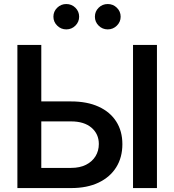

<svg xmlns="http://www.w3.org/2000/svg" viewBox="-20 -956 886 976"><path d="M150.9 -440.4H341.8Q422.9 -440.4 481.2 -413.8Q539.6 -387.2 570.8 -338.4Q602.1 -289.6 602.1 -223.1Q602.1 -155.8 570.8 -105.7Q539.6 -55.7 481.2 -27.8Q422.9 0 341.8 0H68.4V-727.5H189.9V-102.5H341.3Q385.7 -102.5 417.2 -118.4Q448.7 -134.3 465.6 -161.9Q482.4 -189.5 482.4 -224.1Q482.4 -274.9 445.1 -306.9Q407.7 -338.9 341.3 -338.9H150.9ZM777.8 -727.5V0H656.2V-727.5ZM527.8 -806.6Q500.5 -806.6 481.4 -825.7Q462.4 -844.7 462.4 -871.1Q462.4 -897.9 481.4 -916.7Q500.5 -935.5 527.8 -935.5Q554.7 -935.5 574 -916.7Q593.3 -897.9 593.3 -871.1Q593.3 -844.7 574 -825.7Q554.7 -806.6 527.8 -806.6ZM316.9 -806.6Q290 -806.6 270.8 -825.7Q251.5 -844.7 251.5 -871.1Q251.5 -897.9 270.8 -916.7Q290 -935.5 316.9 -935.5Q344.2 -935.5 363.3 -916.7Q382.3 -897.9 382.3 -871.1Q382.3 -844.7 363.3 -825.7Q344.2 -806.6 316.9 -806.6Z"/></svg>

Font: Inter Cardless Tabular Medium
Style: Regular
Weight: 500
Designer: Rasmus Andersson
Foundry: rsms
Version: Version 4.000;git-4fc901f